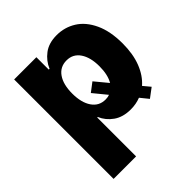

<svg xmlns="http://www.w3.org/2000/svg" viewBox="-202 -667 996 996"><g transform="rotate(-45 296.5 -169.0)"><path d="M395.5 -165.5Q418 -203.6 418 -265.6Q418 -331.1 391.8 -369.6Q365.7 -408.2 318.4 -408.2Q271 -408.2 244.4 -370.1Q217.8 -332 217.8 -265.6Q217.8 -199.2 244.4 -160.2Q271 -121.1 318.4 -121.1Q335.4 -121.1 348.1 -126L288.1 -199.2L336.9 -236.3ZM56.6 -530.3H219.7V-439.5H225.6Q242.7 -481 279.8 -509Q316.9 -537.1 375 -537.1Q433.1 -537.1 481.2 -507.1Q529.3 -477.1 558.1 -415.5Q586.9 -354 586.9 -264.6Q586.9 -187 564.5 -129.6Q542 -72.3 502 -37.6L534.2 1L483.4 39.1L447.3 -5.4Q413.6 7.8 375 7.8Q317.9 7.8 280.3 -18.8Q242.7 -45.4 225.6 -85.9H221.7V199.2H56.6Z"/></g></svg>

Font: Pretendard Std ExtraBold
Style: Regular
Weight: 800
Designer: Base glyphs from Inter by Rasmus Andersson; Hangeul glyphs from Noto Sans CJK(Source Han Sans) by Jang Soo-young and Kan
Foundry: Kil Hyung-jin
Version: Version 1.309